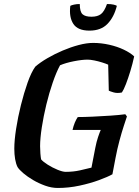

<svg xmlns="http://www.w3.org/2000/svg" viewBox="-20 -933 690 953"><path d="M267 0Q236 0 204 -11.5Q172 -23 144 -39.5Q116 -56 95.5 -73.5Q75 -91 67 -104Q59 -120 55 -143.5Q51 -167 51 -195Q51 -236 60 -294Q69 -352 84 -412Q99 -472 117 -523Q135 -574 155 -602Q179 -623 215 -644Q251 -665 291 -682Q331 -699 370.5 -709.5Q410 -720 442 -720Q482 -720 522 -711Q562 -702 594.5 -686.5Q627 -671 646 -653Q638 -616 627 -580Q616 -544 605 -515.5Q594 -487 585 -474Q562 -469 543.5 -474.5Q525 -480 520 -483L517 -612Q506 -617 487 -623Q468 -629 448 -633Q428 -637 415 -637Q387 -637 346.5 -629Q306 -621 278 -609Q260 -576 242 -524Q224 -472 210 -414Q196 -356 187.5 -301Q179 -246 179 -207Q179 -190 180.5 -171Q182 -152 184 -142Q194 -130 217 -115.5Q240 -101 265.5 -90.5Q291 -80 306 -80Q344 -80 377 -87.5Q410 -95 434 -101L453 -199Q459 -230 467 -253.5Q475 -277 480 -288H340Q349 -327 366 -352Q396 -352 440 -354Q484 -356 528.5 -359Q573 -362 602 -366L610 -355Q605 -340 594.5 -308Q584 -276 573 -235Q562 -194 554 -152L538 -68Q515 -55 471.5 -39Q428 -23 374.5 -11.5Q321 0 267 0ZM424 -781Q366 -781 344 -814.5Q322 -848 329 -904Q334 -907 347 -910Q360 -913 376 -913Q376 -875 389.5 -862.5Q403 -850 434 -850Q464 -850 481 -863Q498 -876 511 -913Q532 -913 544 -910Q556 -907 560 -904Q546 -848 513.5 -814.5Q481 -781 424 -781Z"/></svg>

Font: Texturina 72pt 72pt Regular
Style: Bold Italic
Weight: 700
Italic angle: -11°
Designer: Guillermo Torres Carreño
Foundry: Omnibus-Type
Version: Version 1.002; ttfautohint (v1.8.3)